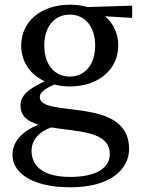

<svg xmlns="http://www.w3.org/2000/svg" viewBox="-20 -536 606 815"><path d="M276 -211C211 -211 168 -262 168 -343C168 -423 211 -474 276 -474C341 -474 384 -423 384 -343C384 -262 341 -211 276 -211ZM33 123C33 191 106 259 279 259C451 259 528 181 528 96C528 -131 149 -32 149 -124C149 -142 166 -158 211 -177C231 -172 253 -169 276 -169C398 -169 482 -241 482 -343C482 -394 461 -437 426 -467L541 -460V-512L351 -506C328 -513 303 -516 276 -516C155 -516 70 -445 70 -343C70 -274 108 -219 170 -191C108 -162 67 -134 67 -89C67 -43 98 -20 143 -7C69 24 33 67 33 123ZM114 104C114 59 145 23 197 5C306 23 446 19 446 118C446 175 392 215 278 215C148 215 114 157 114 104Z"/></svg>

Font: LT Superior Serif Medium
Style: Regular
Weight: 500
Designer: Daniel Lyons
Foundry: LyonsType
Version: Version 2.120;FEAKit 1.0